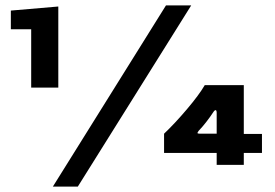

<svg xmlns="http://www.w3.org/2000/svg" viewBox="-20 -608 1015 708"><path d="M20 -500V-569L195 -584V-285H95V-500ZM592 -588H685L267 80H175ZM585 -115Q625 -153 669.5 -205.5Q714 -258 735 -294H879V-114H946V-44H879V0H779V-44H585ZM779 -193Q779 -200 776 -201.5Q773 -203 769 -198Q740 -154 712 -125Q708 -119 708 -118Q708 -115 717 -115H779Z"/></svg>

Font: Dashboard
Style: Regular
Weight: 400
Designer: jaiki
Version: Version 1.000